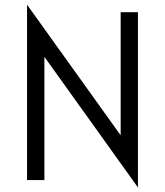

<svg xmlns="http://www.w3.org/2000/svg" viewBox="-20 -784 718 836"><path d="M173.3 -536.6V0H97.7V-763.7L505.4 -194.8V-731H580.6V32.2Z"/></svg>

Font: Glacial Indifference
Style: Regular
Weight: 400
Designer: Alfredo Marco Pradil
Foundry: Alfredo Marco Pradil
Version: Version 1.312